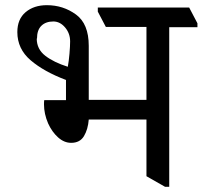

<svg xmlns="http://www.w3.org/2000/svg" viewBox="-20 -679 783 742"><path d="M743 -589V-574H634V43H618L546 2V-217H323Q320 -179 304.5 -153Q289 -127 255 -127Q228 -127 204.5 -148Q181 -169 166 -202Q150 -239 150 -276Q150 -287 151 -292H235V-370Q150 -402 98.5 -446Q47 -490 47 -555Q47 -605 79 -632Q111 -659 161 -659Q224 -659 273.5 -623Q323 -587 323 -502V-293H546V-575H389L358 -634V-650H711ZM122 -530Q122 -489 155 -463.5Q188 -438 242 -421Q246 -442 248.5 -471.5Q251 -501 251 -519Q251 -550 231.5 -573Q212 -596 186 -596Q157 -596 140 -579.5Q123 -563 123 -530Z"/></svg>

Font: Martel DemiBold
Style: Regular
Weight: 600
Designer: Dan Reynolds
Foundry: Dan Reynolds
Version: Version 1.001; ttfautohint (v1.1) -l 5 -r 5 -G 72 -x 0 -D la